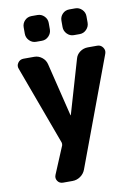

<svg xmlns="http://www.w3.org/2000/svg" viewBox="-103 -817 768 1102"><g transform="rotate(-10 280.5 -266.5)"><path d="M205 -8 36 -467Q28 -486 40 -503Q52 -520 73 -520H136Q160 -520 180 -504.5Q200 -489 206 -465L282 -154Q282 -153 283 -153Q284 -153 284 -154L375 -466Q381 -490 401.5 -505Q422 -520 448 -520H503Q523 -520 535 -503Q547 -486 540 -467L304 167Q295 191 274 205.5Q253 220 228 220H173Q152 220 141 203.5Q130 187 138 168L205 8Q206 4 206 0Q206 -4 205 -8ZM381 -753H415Q438 -753 454.5 -736.5Q471 -720 471 -697V-660Q471 -637 454.5 -620Q438 -603 415 -603H381Q358 -603 341.5 -620Q325 -637 325 -660V-697Q325 -720 341 -736.5Q357 -753 381 -753ZM161 -753H195Q218 -753 234.5 -736.5Q251 -720 251 -697V-660Q251 -637 234.5 -620Q218 -603 195 -603H161Q138 -603 121.5 -620Q105 -637 105 -660V-697Q105 -720 121 -736.5Q137 -753 161 -753Z"/></g></svg>

Font: Rounded Mplus 1c ExtraBold
Style: Regular
Weight: 800
Version: Version 1.059.20150529